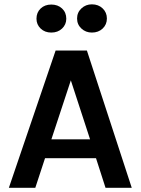

<svg xmlns="http://www.w3.org/2000/svg" viewBox="-20 -888 666 908"><path d="M22 0 243 -649H391L603 0H479L434 -140H193L147 0ZM223 -229H406L315 -508ZM414.5 -734Q385.5 -734 365 -753Q344.5 -772 344.5 -800.5Q344.5 -829 365 -848.2Q385.5 -867.5 414.5 -867.5Q445.5 -867.5 465.5 -848.2Q485.5 -829 485.5 -800.5Q485.5 -772 465.5 -753Q445.5 -734 414.5 -734ZM222.5 -734Q192 -734 172.2 -753Q152.5 -772 152.5 -799.5Q152.5 -829 172.2 -847.8Q192 -866.5 222.5 -866.5Q253.5 -866.5 273.5 -847.8Q293.5 -829 293.5 -799.5Q293.5 -772 273.5 -753Q253.5 -734 222.5 -734Z"/></svg>

Font: Karla
Style: Bold
Weight: 700
Designer: Jonathan Pinhorn
Version: Version 2.004; ttfautohint (v1.8.4.7-5d5b);gftools[0.9.33]